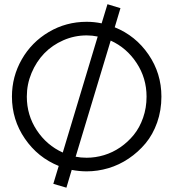

<svg xmlns="http://www.w3.org/2000/svg" viewBox="-20 -805 814 902"><path d="M545.9 -766.6 519 -676.8Q617.2 -637.2 677.7 -548.8Q738.3 -460.4 738.3 -351.1Q738.3 -286.6 718.3 -229.7Q698.2 -172.9 663.8 -131.6Q629.4 -90.3 584.5 -60.1Q539.6 -29.8 489 -14.9Q438.5 0 387.2 0Q352.5 0 316.9 -6.8L292 76.7L230.5 58.6L255.9 -25.4Q157.7 -64.9 96.9 -153.6Q36.1 -242.2 36.1 -351.1Q36.1 -445.3 82.3 -526.1Q128.4 -606.9 209.5 -654.8Q290.5 -702.6 387.2 -702.6Q422.9 -702.6 457.5 -695.3L484.9 -785.2ZM274.9 -88.4 439 -633.3Q413.1 -638.7 387.2 -638.7Q329.6 -638.7 277.3 -615.7Q225.1 -592.8 187.7 -554Q150.4 -515.1 128.2 -462.2Q106 -409.2 106 -351.1Q106 -264.2 152.6 -193.4Q199.2 -122.6 274.9 -88.4ZM500 -614.3 335.4 -68.8Q359.4 -64 387.2 -64Q428.2 -64 468.8 -76.2Q509.3 -88.4 545.2 -113Q581.1 -137.7 608.6 -171.6Q636.2 -205.6 652.3 -252Q668.5 -298.3 668.5 -351.1Q668.5 -438 621.8 -509Q575.2 -580.1 500 -614.3Z"/></svg>

Font: LilGrotesk
Style: Regular
Weight: 400
Designer: BSozoo
Foundry: BSozoo
Version: Version 1.004;PS 001.004;hotconv 1.0.70;makeotf.lib2.5.58329